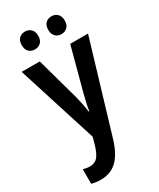

<svg xmlns="http://www.w3.org/2000/svg" viewBox="-242 -814 938 1130"><g transform="rotate(-30 227.5 -249.5)"><path d="M2 -543H125L205 -255Q212 -227 218 -198.5Q224 -170 227 -143H231Q234 -167 240.5 -195Q247 -223 255 -255L332 -543H453L271 66Q244 156 200.5 198Q157 240 90 240Q72 240 56.5 238Q41 236 27 232V133Q37 136 49 138Q61 140 72 140Q107 140 126 117.5Q145 95 161 41L173 -4ZM81 -679Q81 -709 97 -724Q113 -739 137 -739Q161 -739 177 -723.5Q193 -708 193 -679Q193 -649 177 -633.5Q161 -618 137 -618Q113 -618 97 -633Q81 -648 81 -679ZM261 -679Q261 -709 277 -724Q293 -739 317 -739Q341 -739 357 -723.5Q373 -708 373 -679Q373 -649 357 -633.5Q341 -618 317 -618Q293 -618 277 -633.5Q261 -649 261 -679Z"/></g></svg>

Font: Noto Sans Myanmar Condensed SemiBold
Style: Regular
Weight: 600
Width: 3
Designer: Monotype Design Team
Foundry: Monotype Imaging Inc.
Version: Version 2.107; ttfautohint (v1.8.4.7-5d5b)